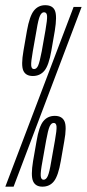

<svg xmlns="http://www.w3.org/2000/svg" viewBox="-37 -700 326 720"><path d="M-17 0H14L269 -674H239ZM86 -415Q113 -415 129.5 -434.8Q146 -454.5 155.5 -509.5L168.5 -584.5Q177.5 -640 169 -660.2Q160.5 -680.5 132.5 -680.5Q106.5 -680.5 90.2 -660.2Q74 -640 64 -584.5L51 -509.5Q41.5 -455 50.5 -435Q59.5 -415 86 -415ZM90.5 -441Q81 -441 80 -454.5Q79 -468 86 -507.5L100 -586.5Q106.5 -627 112.8 -640.5Q119 -654 128 -654Q138.5 -654 139.5 -640.2Q140.5 -626.5 133.5 -586.5L119.5 -507.5Q112 -468 106.2 -454.5Q100.5 -441 90.5 -441ZM122 0Q149.5 0 165.5 -20.5Q181.5 -41 191 -96L204 -170.5Q214 -225 204.8 -245.2Q195.5 -265.5 168.5 -265.5Q141.5 -265.5 125.2 -245.2Q109 -225 100 -170.5L87 -96Q78 -41 87 -20.5Q96 0 122 0ZM126.5 -26Q117 -26 115.8 -40Q114.5 -54 122 -94L136 -173Q143 -212 149 -225.5Q155 -239 164.5 -239Q174 -239 175 -225.5Q176 -212 169 -173L155 -94Q148.5 -54 142.2 -40Q136 -26 126.5 -26Z"/></svg>

Font: Anybody UltraCondensed Light
Style: Italic
Weight: 300
Width: 1
Italic angle: -10°
Version: Version 1.113;gftools[0.9.25]